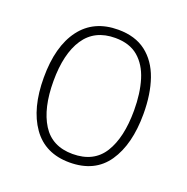

<svg xmlns="http://www.w3.org/2000/svg" viewBox="-104 -637 727 745"><g transform="rotate(20 259.5 -264.5)"><path d="M465 -265Q465 -139 414 -64.5Q363 10 259 10Q158 10 105.5 -64.5Q53 -139 53 -266Q53 -395 107 -467Q161 -539 262 -539Q332 -539 377 -504.5Q422 -470 443.5 -408.5Q465 -347 465 -265ZM93 -266Q93 -154 133.5 -89.5Q174 -25 259 -25Q346 -25 386 -89Q426 -153 426 -265Q426 -336 409.5 -390Q393 -444 357 -474.5Q321 -505 262 -505Q177 -505 135 -442Q93 -379 93 -266Z"/></g></svg>

Font: Noto Sans Georgian SemiCondensed ExtraLight
Style: Regular
Weight: 200
Width: 4
Designer: Monotype Design Team, Akaki Razmadze
Foundry: Google LLC
Version: Version 2.005; ttfautohint (v1.8.4.7-5d5b)